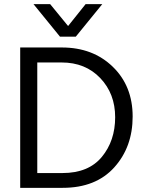

<svg xmlns="http://www.w3.org/2000/svg" viewBox="-20 -902 701 922"><path d="M344 -726H268L141 -882H221L307 -777L391 -882H471ZM276 -602H159V-71H280Q405 -71 469 -148.5Q533 -226 533 -339Q533 -452 461.5 -527Q390 -602 276 -602ZM281 0H77V-674H277Q426 -674 521.5 -581.5Q617 -489 617 -342.5Q617 -196 528.5 -98Q440 0 281 0Z"/></svg>

Font: Hind Jalandhar
Style: Regular
Weight: 400
Designer: Namrata Goyal
Foundry: Indian Type Foundry
Version: Version 0.702;PS 1.0;hotconv 1.0.81;makeotf.lib2.5.63406